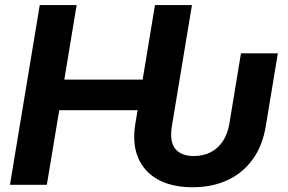

<svg xmlns="http://www.w3.org/2000/svg" viewBox="-20 -748 1164 777"><path d="M759.5 9.8Q676.5 9.8 619.8 -21.2Q563.1 -52.2 538.8 -110.1Q514.5 -167.9 527.9 -248.3L536.8 -302.1H219.8L169.5 0H20.3L140.9 -727.5H290.1L240.3 -425.8H557.3L607.1 -727.5H756.8L675.8 -238.8Q665.3 -175.9 688.9 -146.3Q712.5 -116.6 764.3 -116.6Q802.9 -116.6 832.7 -132Q862.5 -147.3 882 -176.9Q901.5 -206.5 908.4 -248.3L955.2 -532.3H1104.4L1055.8 -238.8Q1042.7 -157.9 1002.2 -102.4Q961.8 -47 899.8 -18.6Q837.9 9.8 759.5 9.8Z"/></svg>

Font: Inter Variable
Style: Italic
Weight: 400
Italic angle: -9.39999°
Designer: Rasmus Andersson
Foundry: rsms
Version: Version 4.001;git-9221beed3